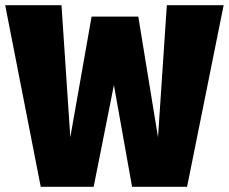

<svg xmlns="http://www.w3.org/2000/svg" viewBox="-20 -720 882 740"><path d="M701 0H489L419 -392L341 0H137L0 -700H217L251 -191L333 -656H513L589 -191L623 -700H842Z"/></svg>

Font: Georama ExtraBold
Style: Regular
Weight: 800
Designer: Jean-Baptiste Levee
Foundry: Production Type
Version: Version 1.001